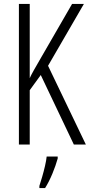

<svg xmlns="http://www.w3.org/2000/svg" viewBox="-20 -734 456 975"><path d="M416 0H355L187 -353L131 -276V0H76V-714H131V-337Q137 -351 151 -376Q165 -401 186 -437L346 -714H406L224 -400ZM273 71Q263 107 246 148Q229 189 209 221H180V210Q186 192 194 164.5Q202 137 208.5 109Q215 81 217 61H273Z"/></svg>

Font: Noto Sans Thai ExtCond Light
Style: Regular
Weight: 300
Width: 2
Designer: Monotype Design Team
Foundry: Monotype Imaging Inc.
Version: Version 2.002; ttfautohint (v1.8.4.7-5d5b)